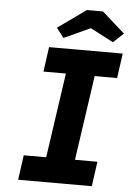

<svg xmlns="http://www.w3.org/2000/svg" viewBox="-60 -953 677 997"><g transform="rotate(5 278.5 -454.5)"><path d="M73 0 91 -129H208L272 -571H155L173 -700H557L539 -571H422L358 -129H475L457 0ZM243 -754 205 -804 352 -909H436L554 -804L501 -754L381 -817Z"/></g></svg>

Font: Lexend SemBd
Style: Italic
Weight: 600
Italic angle: -8.13011°
Designer: Bonnie Shaver-Troup, Thomas Jockin
Foundry: Lexend
Version: Version 1.007